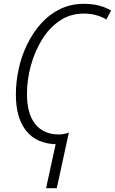

<svg xmlns="http://www.w3.org/2000/svg" viewBox="-20 -744 601 1004"><path d="M271 10Q170 7 116.5 -60.5Q63 -128 63 -249Q63 -317 78 -385Q93 -453 123 -514Q153 -575 196 -622.5Q239 -670 295 -697Q351 -724 419 -724Q502 -724 561 -689L536 -642Q485 -673 418 -673Q348 -673 293 -636Q238 -599 200 -537.5Q162 -476 141.5 -401.5Q121 -327 121 -252Q121 -149 164.5 -95Q208 -41 287 -41Q315 -41 340 -51L277 240H221Z"/></svg>

Font: Noto Sans SemiCondensed Light
Style: Italic
Weight: 300
Width: 4
Italic angle: -12°
Designer: Monotype Design Team
Foundry: Monotype Imaging Inc.
Version: Version 2.013; ttfautohint (v1.8.4.7-5d5b)